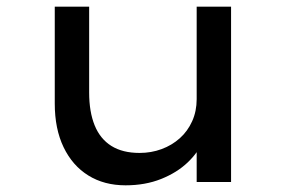

<svg xmlns="http://www.w3.org/2000/svg" viewBox="-20 -545 856 575"><path d="M356 10Q292 10 244.5 -19.5Q197 -49 170.5 -104Q144 -159 144 -235V-525H247V-268Q247 -210 263.5 -169.5Q280 -129 313.5 -108Q347 -87 398 -87Q433 -87 464 -98.5Q495 -110 518.5 -131Q542 -152 555.5 -182Q569 -212 569 -248V-525H672V0H569V-110L587 -122Q574 -89 542 -58.5Q510 -28 462.5 -9Q415 10 356 10Z"/></svg>

Font: Lexend Giga
Style: Regular
Weight: 400
Designer: Bonnie Shaver-Troup, Thomas Jockin
Foundry: Lexend
Version: Version 1.007